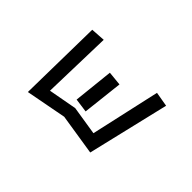

<svg xmlns="http://www.w3.org/2000/svg" viewBox="-73 -818 1147 1147"><g transform="rotate(45 500.0 -245.0)"><path d="M196 26 205 -509 296 -515 284 -73 464 -106 647 -77 745 -516 838 -500 715 18 454 -23ZM461 -402 551 -393 522 -136 434 -148Z"/></g></svg>

Font: Moralerspace Krypton JPDOC
Style: Regular
Weight: 400
Version: v0.0.6; ttfautohint (v1.8.4.7-5d5b-dirty) -l 6 -r 45 -G 200 